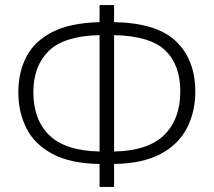

<svg xmlns="http://www.w3.org/2000/svg" viewBox="-20 -734 839 754"><path d="M371 0V-90Q256 -92 186 -129.5Q116 -167 84 -230Q52 -293 52 -371Q52 -450 83.5 -511Q115 -572 185 -608Q255 -644 371 -647V-714H428V-647Q597 -644 672 -571Q747 -498 747 -374Q747 -295 714 -231Q681 -167 611 -129.5Q541 -92 428 -90V0ZM371 -139V-596Q231 -593 171 -533.5Q111 -474 111 -372Q111 -264 173.5 -203Q236 -142 371 -139ZM428 -139Q563 -142 625.5 -204.5Q688 -267 688 -375Q688 -479 629 -536Q570 -593 428 -596Z"/></svg>

Font: RS Noto Sans Light
Style: Regular
Weight: 300
Designer: Monotype Design Team
Foundry: Monotype Imaging Inc.
Version: Version 3.10